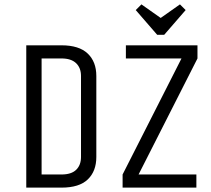

<svg xmlns="http://www.w3.org/2000/svg" viewBox="-20 -857 962 877"><path d="M100 0V-650H261Q341 -650 380.5 -612.5Q420 -575 420 -510V-140Q420 -75 381 -37.5Q342 0 261 0ZM350 -510Q350 -547 327.5 -568.5Q305 -590 261 -590H170V-60H261Q306 -60 328 -81.5Q350 -103 350 -140ZM555 -650H882V-590L613 -60H877V0H540V-60L809 -590H555ZM802 -837 828 -811 730 -698H698L600 -811L626 -837L714 -775Z"/></svg>

Font: Unica One
Style: Regular
Weight: 400
Designer: Eduardo Rodriguez Tunni
Foundry: Eduardo Rodriguez Tunni
Version: Version 2.000; ttfautohint (v1.8.4.7-5d5b);gftools[0.9.23]